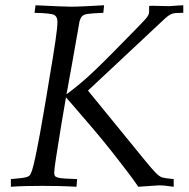

<svg xmlns="http://www.w3.org/2000/svg" viewBox="-20 -713 720 733"><path d="M21.5 0V-29.3Q45.9 -31.2 60.1 -33Q74.2 -34.7 81.8 -37.1Q89.4 -39.6 92.5 -42.7Q95.7 -45.9 97.7 -50.8Q102.1 -59.1 107.7 -81.5Q113.3 -104 119.6 -135.3Q126 -166.5 132.6 -203.1Q139.2 -239.7 145.5 -276.4Q151.9 -313 157.5 -346.4Q163.1 -379.9 167 -404.3Q183.1 -498.5 191.4 -554.7Q199.7 -610.8 199.2 -630.4Q199.2 -648.4 188 -655.3Q177.2 -662.6 111.8 -664.1L115.7 -692.9Q167.5 -690.4 200.4 -689Q233.4 -687.5 249 -687.5Q271 -687.5 302.7 -689Q334.5 -690.4 377.4 -692.9L374.5 -664.1Q351.1 -663.1 336.7 -662.1Q322.3 -661.1 313.5 -659.7Q304.7 -658.2 300 -655.8Q295.4 -653.3 292 -649.4Q286.6 -642.6 283.2 -629.9Q283.7 -631.8 281.7 -620.6Q279.8 -609.4 276.4 -590.3Q272.9 -571.3 268.6 -546.1Q264.2 -521 259.5 -494.4Q254.9 -467.8 250.2 -442.4Q245.6 -417 241.9 -397Q238.3 -377 236.1 -364.7Q233.9 -352.5 233.9 -353Q261.7 -373.5 288.1 -395.8Q314.5 -418 339.4 -441.9Q364.7 -465.8 404.8 -506.1Q444.8 -546.4 501 -604Q521 -624.5 531 -635.3Q541 -646 545.2 -653.3Q549.3 -660.6 549.3 -668.2Q549.3 -675.8 549.3 -690.4Q551.8 -690.4 555.4 -690.7Q559.1 -690.9 564.5 -690.9Q584 -690.9 626.5 -689.5Q648.9 -691.4 662.4 -692.1Q675.8 -692.9 679.7 -692.9V-664.1Q661.6 -664.1 651.1 -663.3Q640.6 -662.6 631.6 -658.2Q622.6 -653.8 612.3 -644.5Q602.1 -635.3 584 -618.2L315.9 -367.2L534.2 -99.6Q558.6 -69.8 572.8 -54.9Q586.9 -40 599.1 -35.6Q604 -34.2 615 -32.5Q626 -30.8 643.1 -29.3V0Q626 -2.4 612.1 -3.9Q598.1 -5.4 586.9 -5.4L507.8 0Q492.2 -23.4 473.9 -47.6Q455.6 -71.8 435.1 -98.1Q374.5 -176.8 309.1 -252Q276.4 -290 257.3 -312.3Q238.3 -334.5 231.9 -341.3Q215.3 -248.5 193.8 -109.9Q190.4 -87.9 188.7 -74.2Q187 -60.5 187 -54.7Q187 -47.4 189 -42.7Q190.9 -38.1 199.5 -35.4Q208 -32.7 225.6 -31.5Q243.2 -30.3 274.4 -29.3L272 0Q238.3 -2 205.8 -2.7Q173.3 -3.4 140.6 -3.4Q108.4 -3.4 79.1 -2.7Q49.8 -2 21.5 0Z"/></svg>

Font: XB Kayhan
Style: Italic
Weight: 400
Italic angle: -12°
Designer: Behnam
Foundry: Irmug
Version: Version 7.300 2009